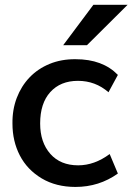

<svg xmlns="http://www.w3.org/2000/svg" viewBox="-20 -757 564 789"><path d="M290 11.2Q210.4 11.2 151.4 -23.9Q91.8 -59.6 61.5 -118.2Q31.2 -176.8 31.2 -249Q30.3 -305.7 48.8 -354.5Q67.4 -403.3 101.6 -439Q135.7 -474.6 183.8 -494.4Q231.9 -514.2 290.5 -513.7Q401.9 -513.7 464.4 -449.2L425.8 -377.9Q372.1 -424.8 300.3 -424.8Q228.5 -424.8 186.5 -378.4Q145 -332.5 145 -249.5Q145 -171.9 187 -124.5Q228.5 -77.6 301.3 -77.6Q368.2 -77.6 430.7 -124L464.4 -43.9Q387.2 11.2 290 11.2ZM239.7 -571.3 363.8 -737.3H504.4L337.4 -571.3Z"/></svg>

Font: Ride Light
Style: Bold
Weight: 600
Version: Version 3.000